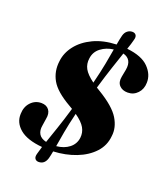

<svg xmlns="http://www.w3.org/2000/svg" viewBox="-156 -901 943 1090"><g transform="rotate(20 315.0 -356.0)"><path d="M254 41.5Q242 82 206 82Q191 82 183.8 71.5Q176.5 61 182.5 40.5Q187.5 21.5 195.5 -4.5Q103.5 -12.5 59.2 -49.8Q15 -87 17.5 -140Q18.5 -183.5 44.5 -210.8Q70.5 -238 107.5 -238Q138.5 -238 154 -217.5Q169.5 -197 162.5 -162.5L156 -119.5Q150.5 -89.5 162.5 -68.5Q174.5 -47.5 207.5 -39.5Q221.5 -80.5 240.2 -135Q259 -189.5 281.5 -266Q272.5 -271 263 -277Q172.5 -328.5 143 -381Q113.5 -433.5 122 -496Q127.5 -547.5 162 -592Q196.5 -636.5 255.8 -664.8Q315 -693 394.5 -696Q397.5 -712.5 400.2 -727Q403 -741.5 406.5 -754.5Q412 -774 425 -784.2Q438 -794.5 454.5 -794.5Q469.5 -794.5 476.8 -784.2Q484 -774 478 -754Q475 -741 470.2 -726.2Q465.5 -711.5 459.5 -694Q550 -684.5 591 -642.5Q632 -600.5 630 -550.5Q629.5 -512 605.5 -486.5Q581.5 -461 546 -461Q513.5 -461 495.5 -480.5Q477.5 -500 484.5 -535L493 -579.5Q504.5 -646 448 -661Q434 -619.5 415 -562.8Q396 -506 373 -428Q382.5 -422 393.5 -415.5Q489 -358 521.5 -304.5Q554 -251 546.5 -198Q541.5 -139.5 502 -97Q462.5 -54.5 400 -30.2Q337.5 -6 263.5 -2.5Q261.5 9.5 259 20.5Q256.5 31.5 254 41.5ZM276 -569Q271 -535 286.2 -507Q301.5 -479 344.5 -447.5Q362.5 -519.5 372.5 -572Q382.5 -624.5 389 -664Q346 -659 313.5 -634.5Q281 -610 276 -569ZM382 -127.5Q386 -160 370 -188.2Q354 -216.5 311 -246.5Q294 -176.5 284.8 -125.5Q275.5 -74.5 269.5 -36.5Q316 -41 346.5 -65Q377 -89 382 -127.5Z"/></g></svg>

Font: Fraunces 9pt S000
Style: Bold Italic
Weight: 700
Italic angle: -16°
Version: Version 1.000; ttfautohint (v1.8.3)